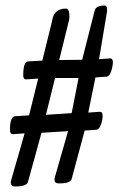

<svg xmlns="http://www.w3.org/2000/svg" viewBox="-20 -681 470 694"><path d="M146 -266 239 -272 264 -399H179ZM367 -646V-640L338 -467L378 -470Q388 -470 388 -456Q388 -443 382 -424Q376 -405 365 -404L325 -401L299 -274L341 -277Q351 -277 351 -262Q351 -249 345 -231Q339 -213 328 -212L286 -209L239 -34Q234 -18 193 -18Q177 -18 177 -32V-36L226 -207L130 -201L81 -23Q76 -7 35 -7Q19 -7 19 -22V-25L69 -199L27 -196Q16 -196 16 -211Q16 -260 35 -261L85 -264L118 -397L74 -394Q64 -394 64 -409Q64 -458 82 -459L133 -462L168 -604Q174 -650 218 -650Q231 -650 231 -621L230 -611V-610L194 -464L277 -465L322 -642Q326 -661 358 -661Q367 -661 367 -646Z"/></svg>

Font: EB Garamond 12
Style: Bold
Weight: 700
Version: Version 0.016